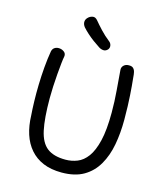

<svg xmlns="http://www.w3.org/2000/svg" viewBox="-144 -1128 1068 1244"><g transform="rotate(15 390.0 -506.0)"><path d="M118 -733Q122 -750 134 -758Q146 -766 162 -766Q182 -766 198 -754Q214 -742 210 -721Q207 -708 203.5 -675.5Q200 -643 196.5 -601Q193 -559 191 -516Q189 -473 189 -438Q189 -303 206 -224.5Q223 -146 267 -112.5Q311 -79 390 -79Q431 -79 469 -94Q507 -109 536.5 -149Q566 -189 583.5 -262Q601 -335 601 -451Q601 -527 595 -597Q589 -667 584 -734Q583 -752 596 -764Q609 -776 628 -776Q649 -777 659 -767.5Q669 -758 672.5 -742.5Q676 -727 677 -708Q680 -679 682.5 -650.5Q685 -622 687 -590Q689 -558 690.5 -518.5Q692 -479 692 -427Q692 -338 677.5 -259.5Q663 -181 628 -120.5Q593 -60 534.5 -26Q476 8 387 8Q316 8 263.5 -14Q211 -36 175.5 -77Q140 -118 122 -174Q104 -230 102 -299Q99 -338 97.5 -391Q96 -444 97.5 -503Q99 -562 104 -621.5Q109 -681 118 -733ZM414 -838Q392 -852 369 -869Q346 -886 325.5 -904.5Q305 -923 290 -940Q277 -957 277.5 -973.5Q278 -990 290 -1002Q303 -1016 321.5 -1019.5Q340 -1023 356 -1003Q374 -981 402.5 -950.5Q431 -920 463 -895Q477 -885 480 -869Q483 -853 473 -841Q460 -827 444 -828Q428 -829 414 -838Z"/></g></svg>

Font: Playpen Sans Arabic
Style: Regular
Weight: 400
Designer: Azza Alameddine, Laura Meseguer, Veronika Burian, José Scaglione
Foundry: TypeTogether
Version: Version 2.000